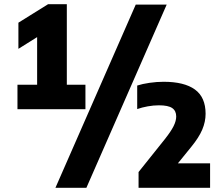

<svg xmlns="http://www.w3.org/2000/svg" viewBox="-20 -830 1062 918"><path d="M299.5 -425H388.5V-308H63.5V-425H157.5V-652.5L68 -596.5V-721.5L210 -810H299.5ZM245 68 629 -808H777L393 68ZM984.5 -49V68H642.5V-7.5L768 -164.5Q797 -201 809.8 -226.5Q822.5 -252 822.5 -273Q822.5 -300 803.5 -313.2Q784.5 -326.5 739.5 -326.5Q714 -326.5 686.2 -321.5Q658.5 -316.5 636 -308.5V-421Q660.5 -429 695 -434Q729.5 -439 762.5 -439Q861 -439 912 -402Q963 -365 963 -286Q963 -248 947 -210.2Q931 -172.5 895 -128.5L830.5 -49Z"/></svg>

Font: Encode Sans Semi Condensed ExBd
Style: Regular
Weight: 800
Width: 4
Designer: Multiple Designers
Foundry: Impallari Type
Version: Version 2.000